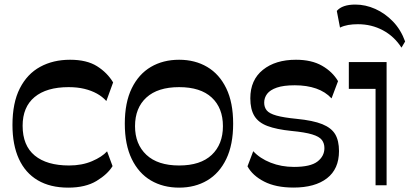

<svg xmlns="http://www.w3.org/2000/svg" viewBox="-20 -828 1830 858"><path d="M285 10.5Q204.4 10.5 148.7 -22.4Q93.1 -55.2 64.4 -117.9Q35.7 -180.6 35.7 -269.4Q35.7 -368.7 68.7 -433.3Q101.6 -497.9 159.6 -529.4Q217.5 -561 293.2 -561Q367.7 -561 413.5 -532.2Q459.3 -503.4 485.5 -459.7L455.2 -376.6Q437.4 -396.4 412.8 -409.9Q388.3 -423.4 357 -431Q325.7 -438.6 286.6 -438.6Q187.9 -438.6 134.5 -394.2Q81.1 -349.8 81.1 -265.9Q81.1 -177.6 135.2 -133Q189.2 -88.5 288.8 -88.5Q346.3 -88.5 391.2 -107.7Q436.2 -126.9 458.5 -151.8L483 -85.7Q461 -49.5 411.6 -19.5Q362.1 10.5 285 10.5Z M780.5 10.5Q708.8 10.5 654.2 -21.6Q599.6 -53.7 568.7 -117.5Q537.7 -181.3 537.7 -275.3Q537.7 -369.9 568.7 -433.3Q599.6 -496.8 654.2 -528.9Q708.8 -561 780.5 -561Q851.5 -561 905.9 -528.9Q960.4 -496.8 991.1 -433.3Q1021.9 -369.9 1021.9 -275.3Q1021.9 -181.3 991.1 -117.5Q960.4 -53.7 905.9 -21.6Q851.5 10.5 780.5 10.5ZM780.5 -88.5Q876 -88.5 926.1 -135.8Q976.2 -183.1 976.2 -264.2Q976.2 -345.7 926.1 -392.2Q876 -438.6 780.5 -438.6Q685 -438.6 634.2 -392.2Q583.4 -345.7 583.4 -264.2Q583.4 -183.8 634.2 -136.1Q685 -88.5 780.5 -88.5Z M1291.6 10.2Q1212.4 10.2 1160.3 -16.7Q1108.1 -43.6 1086 -84.8L1111.7 -152.4Q1141.3 -120.1 1189.3 -101.1Q1237.2 -82.1 1293.7 -82.1Q1367.4 -82.1 1398.6 -106.1Q1429.7 -130.1 1429.7 -166.1Q1429.7 -187.9 1418.1 -202.8Q1406.6 -217.8 1374.8 -227.4Q1343.1 -237.1 1282.3 -242.9Q1215.8 -249.7 1175.3 -264.9Q1134.9 -280.1 1116.7 -309.9Q1098.6 -339.7 1098.6 -388.8Q1098.6 -470.6 1154.7 -515.8Q1210.8 -561 1302.6 -561Q1372.2 -561 1419 -534.3Q1465.8 -507.6 1490.6 -465.4L1461.6 -388.3Q1434.4 -417.9 1392.8 -432.4Q1351.2 -446.9 1297.4 -446.9Q1247.1 -446.9 1217.1 -436.5Q1187.1 -426.1 1173.8 -408.7Q1160.6 -391.2 1160.6 -369.3Q1160.6 -348.4 1172.2 -334.4Q1183.9 -320.4 1215.3 -311.6Q1246.7 -302.7 1305.6 -296.9Q1379.1 -289.7 1420.2 -273.1Q1461.2 -256.4 1478.1 -227.7Q1494.9 -199 1494.9 -152.9Q1494.9 -72.8 1441.2 -31.3Q1387.6 10.2 1291.6 10.2Z M1658.3 0V-430.9H1538.8V-550.5H1707.6V0ZM1774.1 -615.1Q1741.9 -665.4 1691.2 -692.6Q1640.4 -719.8 1579.5 -719.8Q1556 -719.8 1536.1 -716.4Q1516.1 -712.9 1499.4 -704.7L1485.1 -779.2Q1509.4 -807.6 1567.9 -807.6Q1613.3 -807.6 1657 -788.1Q1700.7 -768.6 1736.2 -731.8Q1771.6 -695 1790.4 -642.6Z"/></svg>

Font: Savate ExtraLight
Style: Regular
Weight: 200
Designer: Max Esnée
Foundry: Plomb Type
Version: Version 2.000